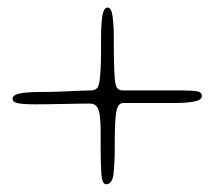

<svg xmlns="http://www.w3.org/2000/svg" viewBox="-20 -556 562 496"><path d="M254 -80Q243.5 -80 241.8 -107Q240 -134 240 -175Q240 -186.5 240 -196.2Q240 -206 240 -214.8Q240 -223.5 239.8 -231Q239.5 -238.5 239 -244.5Q238 -261.5 235 -271Q232 -280.5 226.2 -284.5Q220.5 -288.5 210.5 -288.5Q205 -288.5 187 -288.2Q169 -288 146.2 -287.5Q123.5 -287 102.2 -286.8Q81 -286.5 68.5 -286.5Q43.5 -286.5 28 -289Q12.5 -291.5 12.5 -301Q12.5 -307.5 20.5 -311.2Q28.5 -315 46 -316.8Q63.5 -318.5 92.5 -318.5Q114 -318.5 139 -319.5Q164 -320.5 185.2 -321.5Q206.5 -322.5 215.5 -322.5Q226 -322.5 231.5 -329.2Q237 -336 239 -364Q239.5 -371 240 -379.8Q240.5 -388.5 240.8 -399.2Q241 -410 241 -422.8Q241 -435.5 241 -450.5Q241 -499.5 245 -518Q249 -536.5 258 -536.5Q268 -536.5 271 -512.8Q274 -489 274 -465.5Q274 -449 274 -435Q274 -421 274.2 -409Q274.5 -397 274.8 -387.2Q275 -377.5 275.5 -369.5Q276.5 -338.5 281.5 -330.5Q286.5 -322.5 296.5 -322.5Q301 -322.5 319.5 -322.5Q338 -322.5 362 -322.5Q386 -322.5 408.8 -322.5Q431.5 -322.5 444 -322.5Q469 -322.5 485.2 -320.8Q501.5 -319 501.5 -308.5Q501.5 -297.5 482.2 -293.8Q463 -290 434 -290Q412.5 -290 384.5 -290Q356.5 -290 332.8 -290Q309 -290 299 -290Q289 -290 284.2 -280Q279.5 -270 278 -245Q277.5 -239 277.2 -232Q277 -225 276.8 -216.8Q276.5 -208.5 276.5 -199.5Q276.5 -190.5 276.5 -180Q276.5 -137 273.5 -108.5Q270.5 -80 254 -80Z"/></svg>

Font: Gluten Thin Thin
Style: Regular
Weight: 250
Version: Version 1.300